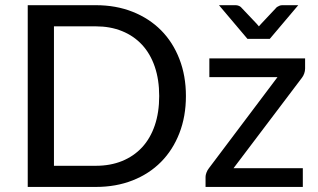

<svg xmlns="http://www.w3.org/2000/svg" viewBox="-20 -738 1256 758"><path d="M89.5 0ZM714 -359Q714 -278.5 688.2 -212.2Q662.5 -146 615.8 -98.8Q569 -51.5 503.5 -25.8Q438 0 358.5 0H89.5V-717.5H358.5Q438 -717.5 503.5 -691.5Q569 -665.5 615.8 -618.5Q662.5 -571.5 688.2 -505.2Q714 -439 714 -359ZM608.5 -359Q608.5 -423.5 591 -474.8Q573.5 -526 540.8 -561.2Q508 -596.5 461.8 -615.2Q415.5 -634 358.5 -634H193V-83.5H358.5Q415.5 -83.5 461.8 -102.2Q508 -121 540.8 -156.2Q573.5 -191.5 591 -242.8Q608.5 -294 608.5 -359ZM1184.5 -467.5Q1184.5 -457.5 1181 -447.8Q1177.5 -438 1172 -431L902 -74H1175.5V0H791.5V-40Q791.5 -46.5 794.8 -55.8Q798 -65 804.5 -73.5L1075.5 -433.5H806.5V-507.5H1184.5ZM844.5 -717.5H910.5Q916.5 -717.5 922.2 -715.2Q928 -713 931 -710L993.5 -644L1002 -634L1011 -644L1073 -710Q1077 -712.5 1082.5 -715Q1088 -717.5 1094 -717.5H1157.5L1045 -584.5H957Z"/></svg>

Font: Lato Medium
Style: Regular
Weight: 500
Designer: Lukasz Dziedzic
Foundry: tyPoland Lukasz Dziedzic
Version: Version 2.006; 2014-01-15